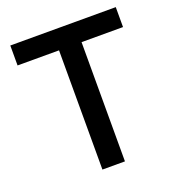

<svg xmlns="http://www.w3.org/2000/svg" viewBox="-128 -801 832 905"><g transform="rotate(-20 288.5 -349.0)"><path d="M345 -598V0H232V-598H24V-698H553V-598Z"/></g></svg>

Font: IBM Plex Sans Hebrew Medm
Style: Regular
Weight: 500
Designer: Mike Abbink, Paul van der Laan, Pieter van Rosmalen, Yanek Iontef
Foundry: Bold Monday
Version: Version 1.3